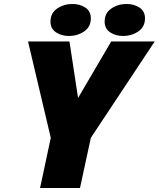

<svg xmlns="http://www.w3.org/2000/svg" viewBox="-20 -946 798 966"><path d="M758.5 -737.5 437 -252.5 382.5 0H181.5L235.5 -252.5L121 -737.5H329.5L389 -346H310L539.5 -737.5ZM327 -765Q289 -765 261.5 -783.5Q234 -802 234 -837Q234 -880.5 267.8 -903.2Q301.5 -926 344 -926Q382 -926 409.5 -907.8Q437 -889.5 437 -854Q437 -810.5 403.2 -787.8Q369.5 -765 327 -765ZM599.5 -765Q561.5 -765 534 -783.5Q506.5 -802 506.5 -837Q506.5 -880.5 540.2 -903.2Q574 -926 616.5 -926Q654.5 -926 682 -907.8Q709.5 -889.5 709.5 -854Q709.5 -810.5 675.8 -787.8Q642 -765 599.5 -765Z"/></svg>

Font: Epilogue Black
Style: Italic
Weight: 900
Italic angle: -12°
Designer: Tyler Finck
Foundry: Etcetera Type Co
Version: Version 2.111